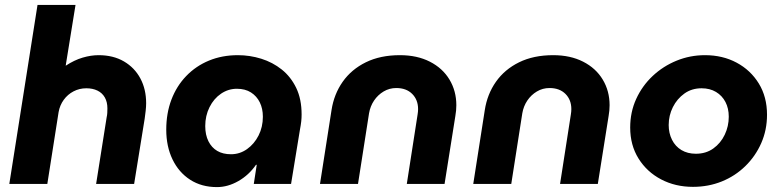

<svg xmlns="http://www.w3.org/2000/svg" viewBox="-20 -750 3180 783"><path d="M18 0 133 -730H288L249 -489L248 -482Q283 -505 317 -515Q351 -525 382 -525Q442 -525 485.5 -499.5Q529 -474 552.5 -430Q576 -386 576 -329Q576 -315 574 -297.5Q572 -280 570 -266L527 0H372L415 -272Q417 -280 417.5 -289.5Q418 -299 418 -308Q418 -334 407.5 -352.5Q397 -371 377.5 -380.5Q358 -390 332 -390Q304 -390 280 -377.5Q256 -365 240 -343Q224 -321 219 -293L173 0Z M865 13Q802 13 755.5 -17Q709 -47 683.5 -100Q658 -153 658 -221Q658 -288 679 -343.5Q700 -399 739.5 -440Q779 -481 832.5 -503Q886 -525 950 -525Q999 -525 1045.5 -510.5Q1092 -496 1129 -466.5Q1166 -437 1188 -391.5Q1210 -346 1210 -283Q1210 -269 1208.5 -255Q1207 -241 1203 -220L1167 0H1015L1027 -78H1024Q995 -36 952 -11.5Q909 13 865 13ZM922 -121Q958 -121 987.5 -142Q1017 -163 1034.5 -197.5Q1052 -232 1052 -274Q1052 -307 1039.5 -332.5Q1027 -358 1003.5 -373Q980 -388 946 -388Q911 -388 881.5 -368Q852 -348 834.5 -313Q817 -278 817 -236Q817 -200 830 -174Q843 -148 866 -134.5Q889 -121 922 -121Z M1285 0 1332 -301Q1342 -366 1377.5 -416.5Q1413 -467 1472 -496Q1531 -525 1611 -525Q1681 -525 1733 -498.5Q1785 -472 1813 -425.5Q1841 -379 1841 -321Q1841 -311 1840 -299.5Q1839 -288 1837 -277L1793 0H1639L1683 -283Q1684 -289 1684.5 -294.5Q1685 -300 1685 -305Q1685 -343 1661 -367Q1637 -391 1596 -391Q1568 -391 1544.5 -377Q1521 -363 1505.5 -340Q1490 -317 1485 -288L1440 0Z M1910 0 1957 -301Q1967 -366 2002.5 -416.5Q2038 -467 2097 -496Q2156 -525 2236 -525Q2306 -525 2358 -498.5Q2410 -472 2438 -425.5Q2466 -379 2466 -321Q2466 -311 2465 -299.5Q2464 -288 2462 -277L2418 0H2264L2308 -283Q2309 -289 2309.5 -294.5Q2310 -300 2310 -305Q2310 -343 2286 -367Q2262 -391 2221 -391Q2193 -391 2169.5 -377Q2146 -363 2130.5 -340Q2115 -317 2110 -288L2065 0Z M2806 12Q2734 12 2676 -18.5Q2618 -49 2584 -103.5Q2550 -158 2550 -230Q2550 -293 2574.5 -346.5Q2599 -400 2641.5 -440Q2684 -480 2739 -502.5Q2794 -525 2855 -525Q2927 -525 2984 -494.5Q3041 -464 3074.5 -409.5Q3108 -355 3108 -282Q3108 -220 3084.5 -166.5Q3061 -113 3019.5 -72.5Q2978 -32 2923.5 -10Q2869 12 2806 12ZM2818 -123Q2859 -123 2889 -144.5Q2919 -166 2935.5 -200.5Q2952 -235 2952 -274Q2952 -308 2938.5 -334Q2925 -360 2900 -375Q2875 -390 2841 -390Q2801 -390 2771 -368.5Q2741 -347 2724 -313Q2707 -279 2707 -240Q2707 -207 2720.5 -180Q2734 -153 2759 -138Q2784 -123 2818 -123Z"/></svg>

Font: MuseoModerno
Style: Bold Italic
Weight: 700
Italic angle: -9°
Designer: Pablo Cosgaya, Héctor Gatti, Marcela Romero, and the Authors of The MuseoModerno Project.
Foundry: Omnibus-Type Team
Version: Version 1.003